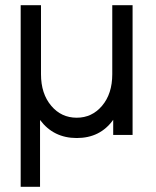

<svg xmlns="http://www.w3.org/2000/svg" viewBox="-20 -520 603 740"><path d="M491 -500H412.7V-234Q412.7 -158.5 373.2 -112Q334.3 -66.3 275.8 -66.3Q216.3 -66.3 177.7 -112Q138 -158.5 138 -234V-500H59.7V200H134.3V-57.7Q186.3 12 275.8 12Q366.3 12 416.3 -58.3V0H491Z"/></svg>

Font: Unageo Variable
Style: Regular
Weight: 300
Designer: Richard Sepsi
Foundry: Richard Sepsi
Version: Version 2.200